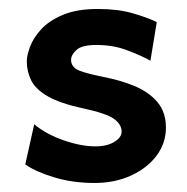

<svg xmlns="http://www.w3.org/2000/svg" viewBox="-20 -401 419 430"><path d="M191.9 8.8Q143.1 8.8 101.8 -3.7Q60.5 -16.1 36.6 -32.7L56.6 -122.6Q84 -100.1 122.8 -86.7Q161.6 -73.2 193.8 -73.2Q219.7 -73.2 236.1 -83.3Q252.4 -93.3 252.4 -106Q252.4 -122.1 235.6 -134.5Q218.8 -147 166.5 -158.2Q114.7 -169.4 87.4 -185.1Q60.1 -200.7 50 -220.7Q40 -240.7 40 -263.7Q40 -276.9 47.4 -296.6Q54.7 -316.4 72.5 -335.7Q90.3 -355 121.3 -367.9Q152.3 -380.9 199.2 -380.9Q244.1 -380.9 277.1 -371.3Q310.1 -361.8 331.1 -351.6L316.9 -265.1Q296.4 -276.4 265.1 -288.3Q233.9 -300.3 195.8 -300.3Q163.6 -300.3 151.4 -289.3Q139.2 -278.3 139.2 -267.1Q139.2 -253.4 151.6 -245.8Q164.1 -238.3 212.4 -228.5Q250.5 -221.2 282 -208Q313.5 -194.8 332.5 -172.4Q351.6 -149.9 351.6 -115.2Q351.6 -80.1 330.3 -52Q309.1 -23.9 272.9 -7.6Q236.8 8.8 191.9 8.8Z"/></svg>

Font: Harmattan
Style: Bold
Weight: 700
Designer: George W. Nuss III and SIL International
Foundry: SIL International
Version: Version 4.000